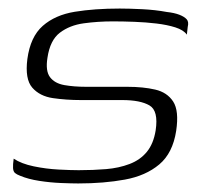

<svg xmlns="http://www.w3.org/2000/svg" viewBox="-20 -424 472 449"><path d="M163 5Q148 5 123 4Q98 3 72 -1Q46 -5 27 -13Q19 -16 15 -19.5Q11 -23 10.5 -31Q10 -39 12 -53Q30 -41 59 -35Q88 -29 117 -27.5Q146 -26 164 -26Q198 -26 228 -28.5Q258 -31 283 -40.5Q308 -50 323.5 -69Q339 -88 344 -119Q351 -165 329.5 -177.5Q308 -190 266 -190H169Q135 -190 104 -194.5Q73 -199 55.5 -219Q38 -239 44 -286Q51 -338 80 -363.5Q109 -389 155 -396.5Q201 -404 260 -404Q282 -404 312.5 -402.5Q343 -401 370 -396Q388 -394 399.5 -389.5Q411 -385 416.5 -379Q422 -373 419 -361L417 -343Q409 -354 390 -360Q371 -366 346 -369Q321 -372 294 -373Q267 -374 244 -374Q209 -374 176 -369.5Q143 -365 120 -347.5Q97 -330 91 -289Q86 -258 97 -243.5Q108 -229 130.5 -225Q153 -221 182 -221H278Q315 -221 343 -214.5Q371 -208 385 -186.5Q399 -165 392 -118Q384 -66 352.5 -39.5Q321 -13 272 -4Q223 5 163 5Z"/></svg>

Font: Genos Light
Style: Italic
Weight: 300
Italic angle: -8°
Designer: Robert E. Leuschke
Foundry: Robert E. Leuschke
Version: Version 1.010